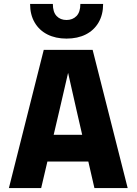

<svg xmlns="http://www.w3.org/2000/svg" viewBox="-20 -950 690 970"><path d="M130 -134V-269H541V-134ZM201 -698H448L625 0H457L366 -396L324 -582L281 -396L188 0H25ZM316 -755Q261 -755 219.5 -776Q178 -797 155 -836.5Q132 -876 132 -930H247Q247 -889 266 -869Q285 -849 316 -849Q347 -849 366.5 -869Q386 -889 386 -930H501Q501 -876 478 -836.5Q455 -797 413.5 -776Q372 -755 316 -755Z"/></svg>

Font: Azeret Mono
Style: Bold
Weight: 700
Designer: Martin Vácha
Foundry: Displaay
Version: Version 1.002